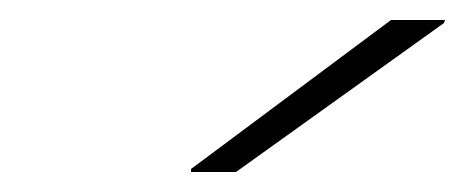

<svg xmlns="http://www.w3.org/2000/svg" viewBox="-20 -773 465 192"><path d="M424 -750 425 -753H371L171 -604V-601H216Z"/></svg>

Font: Nacelle UltraLight
Style: Italic
Weight: 200
Italic angle: -12°
Designer: Sora Sagano
Foundry: Sora Sagano
Version: Version 1.000;FEAKit 1.0